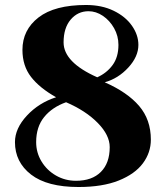

<svg xmlns="http://www.w3.org/2000/svg" viewBox="-20 -735 655 770"><path d="M40 -165Q40 -220 88 -271.5Q136 -323 205 -345Q139 -382 104.5 -426.5Q70 -471 70 -535Q70 -615 134.5 -665Q199 -715 325 -715Q388 -715 435.5 -692Q483 -669 509 -632Q535 -595 535 -555Q535 -508 494.5 -464Q454 -420 400 -405Q491 -365 538 -310Q585 -255 585 -175Q585 -123 553 -80Q521 -37 456 -11Q391 15 295 15Q169 15 104.5 -35Q40 -85 40 -165ZM455 -555Q455 -591 437.5 -622Q420 -653 392.5 -671.5Q365 -690 335 -690Q292 -690 263.5 -656.5Q235 -623 235 -565Q235 -485 370 -425Q408 -442 431.5 -474Q455 -506 455 -555ZM420 -145Q420 -193 372 -242Q324 -291 245 -325Q189 -305 157 -265.5Q125 -226 125 -165Q125 -123 146.5 -87.5Q168 -52 204.5 -31Q241 -10 285 -10Q349 -10 384.5 -45.5Q420 -81 420 -145Z"/></svg>

Font: Yeseva One
Style: Regular
Weight: 400
Designer: Jovanny Lemonad
Foundry: Jovanny Lemonad
Version: Version 2.000